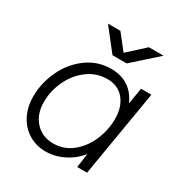

<svg xmlns="http://www.w3.org/2000/svg" viewBox="-166 -825 916 963"><g transform="rotate(30 291.5 -344.0)"><path d="M422 -93 490 -500H550L466 0H409ZM41 -196Q41 -275 75.5 -348Q110 -421 172 -466.5Q234 -512 312 -512Q395 -512 443.5 -456Q492 -400 492 -308Q492 -207 454.5 -134.5Q417 -62 357 -25Q297 12 232 12Q177 12 133.5 -14.5Q90 -41 65.5 -88.5Q41 -136 41 -196ZM453 -303Q453 -373 417.5 -415.5Q382 -458 322 -458Q258 -458 207.5 -420.5Q157 -383 129 -323Q101 -263 101 -200Q101 -130 140.5 -86Q180 -42 245 -42Q307 -42 354.5 -80.5Q402 -119 427.5 -179.5Q453 -240 453 -303ZM283 -575 420 -700H505L364 -574H283ZM183 -700H255L354 -574H352H282Z"/></g></svg>

Font: Oak Sans Light Italic
Style: Regular
Weight: 400
Italic angle: -9.5°
Foundry: Erik Kennedy, Walven
Version: Version 1.000;Glyphs 3.1.2 (3151)